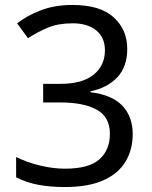

<svg xmlns="http://www.w3.org/2000/svg" viewBox="-20 -744 612 774"><path d="M493 -547Q493 -475 453 -432.5Q413 -390 345 -376V-372Q431 -362 473 -318Q515 -274 515 -203Q515 -141 486 -92.5Q457 -44 396.5 -17Q336 10 241 10Q185 10 137 1.5Q89 -7 45 -29V-111Q90 -89 142 -76.5Q194 -64 242 -64Q338 -64 380.5 -101.5Q423 -139 423 -205Q423 -272 370.5 -301.5Q318 -331 223 -331H154V-406H224Q312 -406 357.5 -443Q403 -480 403 -541Q403 -593 368 -621.5Q333 -650 273 -650Q215 -650 174 -633Q133 -616 93 -590L49 -650Q87 -680 143.5 -702Q200 -724 272 -724Q384 -724 438.5 -674Q493 -624 493 -547Z"/></svg>

Font: Noto Sans Deseret
Style: Regular
Weight: 400
Designer: Monotype Design Team
Foundry: Monotype Imaging Inc.
Version: Version 2.001; ttfautohint (v1.8.4.7-5d5b)